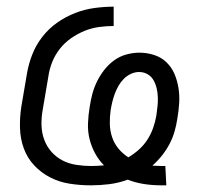

<svg xmlns="http://www.w3.org/2000/svg" viewBox="-20 -548 640 576"><path d="M464 8Q437 8 411.5 4Q386 0 363 -9Q336 1 308 4.5Q280 8 253 8Q220 8 188.5 3Q157 -2 130 -16Q103 -30 82.5 -52Q62 -74 51.5 -102.5Q41 -131 40 -163.5Q39 -196 44 -228L61 -328Q66 -357 77 -385Q88 -413 107 -437.5Q126 -462 151.5 -480Q177 -498 205.5 -509Q234 -520 263.5 -524Q293 -528 321 -528V-470Q300 -470 277.5 -467Q255 -464 234 -455.5Q213 -447 193.5 -433.5Q174 -420 159.5 -401.5Q145 -383 136.5 -361.5Q128 -340 125 -318L108 -218Q104 -196 104.5 -173Q105 -150 112.5 -129.5Q120 -109 134 -93Q148 -77 167 -67Q186 -57 208.5 -53.5Q231 -50 253 -50Q263 -50 272.5 -50.5Q282 -51 292 -52Q276 -68 265 -88.5Q254 -109 248.5 -131.5Q243 -154 244 -178.5Q245 -203 249 -227Q252 -247 257 -266Q262 -285 271 -303.5Q280 -322 293 -338.5Q306 -355 322.5 -367Q339 -379 359 -384.5Q379 -390 398 -390Q421 -390 442.5 -383Q464 -376 479.5 -361Q495 -346 503.5 -326Q512 -306 515.5 -283.5Q519 -261 517.5 -238Q516 -215 512 -192Q509 -172 503.5 -153Q498 -134 488.5 -116Q479 -98 466 -81.5Q453 -65 437 -51Q444 -51 451 -50.5Q458 -50 465 -50Q468 -50 470.5 -50Q473 -50 476 -50L479 8Q475 8 471.5 8Q468 8 464 8ZM365 -76Q382 -86 397 -99.5Q412 -113 422.5 -129.5Q433 -146 439.5 -164.5Q446 -183 449 -201Q451 -215 452.5 -229Q454 -243 453.5 -256.5Q453 -270 450 -283Q447 -296 440.5 -307.5Q434 -319 422.5 -325.5Q411 -332 397 -332Q385 -332 373 -326.5Q361 -321 351.5 -311.5Q342 -302 335.5 -290.5Q329 -279 324.5 -267Q320 -255 317 -242.5Q314 -230 312 -218Q309 -197 309.5 -176Q310 -155 316.5 -136Q323 -117 335.5 -102Q348 -87 365 -76Z"/></svg>

Font: Iosevka SS04 Light Extended
Style: Italic
Weight: 300
Width: 7
Italic angle: -9°
Monospace: yes
Designer: Belleve Invis
Foundry: Belleve Invis
Version: Version 19.0.0; ttfautohint (v1.8.4)